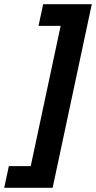

<svg xmlns="http://www.w3.org/2000/svg" viewBox="-87 -734 456 912"><path d="M163 158 349 -714H118L96 -611H201L59 55H-45L-67 158Z"/></svg>

Font: BC Sans
Style: Bold Italic
Weight: 700
Italic angle: -12°
Designer: Monotype Design Team
Province of B.C.
Foundry: Monotype Imaging Inc.
Version: Version 2.000;GOOG;noto-source:20170915:90ef993387c0